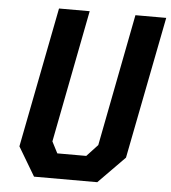

<svg xmlns="http://www.w3.org/2000/svg" viewBox="-52 -778 737 826"><g transform="rotate(5 316.0 -365.0)"><path d="M125.5 0H398.5L512.5 -116L632.5 -730H499.5L389 -159.5L341.5 -108.5H216.5L191 -158L302 -730H169.5L51.5 -124.5Z"/></g></svg>

Font: Monaspace Krypton SemiBold
Style: Italic
Weight: 600
Italic angle: -11°
Designer: Riley Cran & the Lettermatic Team
Foundry: Lettermatic
Version: Version 1.101 (Monaspace Krypton)